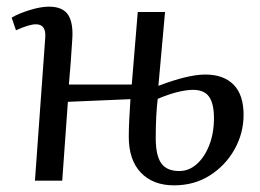

<svg xmlns="http://www.w3.org/2000/svg" viewBox="-20 -543 781 577"><path d="M476 -507 456 -285Q545 -319 597 -319Q652 -319 682 -288.5Q712 -258 712 -198Q712 -143 685 -94.5Q658 -46 611 -16Q564 14 503 14Q440 14 403.5 -24Q367 -62 367 -132Q367 -155 368.5 -185.5Q370 -216 372 -245L184 -237L167 0H85L116 -430Q119 -470 88 -470Q68 -470 28 -452L15 -490Q35 -502 68.5 -512.5Q102 -523 127 -523Q169 -523 185 -498Q201 -473 197 -422Q195 -388 192.5 -355Q190 -322 187 -289H376L394 -507ZM454 -246Q451 -221 449.5 -192Q448 -163 448 -128Q448 -76 464.5 -52.5Q481 -29 519 -29Q548 -29 571.5 -50Q595 -71 609 -107Q623 -143 623 -188Q623 -231 608.5 -252Q594 -273 560 -273Q542 -273 516 -267Q490 -261 454 -246Z"/></svg>

Font: Literata 36pt
Style: Italic
Weight: 400
Italic angle: -2°
Designer: Latin by Veronika Burian and Jose Scaglione. Greek by Irene Vlachou. Cyrillic by Vera Evstafieva
Foundry: TypeTogether
Version: Version 3.002